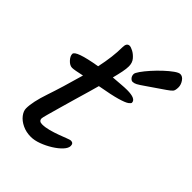

<svg xmlns="http://www.w3.org/2000/svg" viewBox="-210 -817 923 923"><g transform="rotate(45 251.5 -356.0)"><path d="M169 5Q137 5 111 -7.5Q85 -20 70.5 -39Q56 -58 56 -76Q56 -120 81.5 -195Q107 -270 138 -381Q115 -376 99 -373Q83 -370 75 -370Q59 -370 43.5 -386.5Q28 -403 28 -418Q28 -442 158 -464Q176 -547 176 -611Q176 -641 196 -641Q204 -641 219.5 -633Q235 -625 249 -609Q263 -593 263 -568Q263 -552 258.5 -529.5Q254 -507 246 -476Q275 -478 297.5 -480Q320 -482 337 -482Q397 -482 397 -455Q397 -450 385.5 -441.5Q374 -433 338 -422.5Q302 -412 228 -399Q224 -383 214 -349Q204 -315 192 -273.5Q180 -232 169 -193Q158 -154 150.5 -127Q143 -100 143 -95Q143 -76 165 -76Q186 -76 210 -82.5Q234 -89 257 -97.5Q280 -106 296.5 -112.5Q313 -119 318 -119Q336 -119 336 -100Q336 -85 319.5 -67Q303 -49 276.5 -32.5Q250 -16 221.5 -5.5Q193 5 169 5ZM328 -528Q320 -528 312.5 -536.5Q305 -545 305 -558Q305 -566 318 -584.5Q331 -603 351 -625.5Q371 -648 393.5 -669Q416 -690 435 -703.5Q454 -717 464 -717Q480 -717 491.5 -700Q503 -683 503 -666Q503 -645 496.5 -637Q490 -629 471 -616Q415 -578 388 -559Q361 -540 349.5 -534Q338 -528 328 -528Z"/></g></svg>

Font: Solitreo
Style: Regular
Weight: 400
Designer: Nathan Gross, Bryan Kirschen, Binghamton University
Foundry: Eli Heuer
Version: Version 1.100; ttfautohint (v1.8.4.7-5d5b)